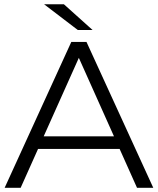

<svg xmlns="http://www.w3.org/2000/svg" viewBox="-20 -901 757 921"><path d="M2.2 0 322.1 -700H394.8L715.3 0H637.3L343 -657.4H373.4L79 0ZM127.9 -186.6 149.8 -247H557L579.5 -186.6ZM353.3 -757 191.4 -880.6H286.4L424.1 -757Z"/></svg>

Font: Montserrat Thin
Style: Regular
Weight: 100
Designer: Julieta Ulanovsky
Foundry: Julieta Ulanovsky
Version: Version 9.000